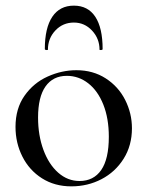

<svg xmlns="http://www.w3.org/2000/svg" viewBox="-20 -648 522 681"><path d="M35 -198Q35 -263 67 -308.5Q99 -354 149 -376.5Q199 -399 251 -399Q310 -399 355 -370Q400 -341 424 -293.5Q448 -246 448 -193Q448 -132 418.5 -85Q389 -38 340 -12.5Q291 13 233 13Q174 13 129 -15.5Q84 -44 59.5 -92.5Q35 -141 35 -198ZM366 -163Q366 -228 346.5 -277Q327 -326 293 -352.5Q259 -379 217 -379Q168 -379 141.5 -341.5Q115 -304 115 -231Q115 -168 134 -116.5Q153 -65 186.5 -35.5Q220 -6 262 -6Q312 -6 339 -45Q366 -84 366 -163ZM139 -474Q139 -549 165.5 -588.5Q192 -628 242 -628Q292 -628 318 -588.5Q344 -549 344 -474Q344 -471 338.5 -470.5Q333 -470 333 -472Q333 -511 306.5 -539.5Q280 -568 242 -568Q203 -568 176.5 -540Q150 -512 150 -472Q150 -470 144.5 -470.5Q139 -471 139 -474Z"/></svg>

Font: Cormorant Garamond Medium
Style: Regular
Weight: 500
Designer: Christian Thalmann (Catharsis Fonts)
Foundry: Catharsis Fonts
Version: Version 4.000